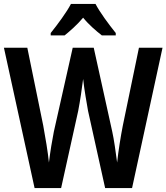

<svg xmlns="http://www.w3.org/2000/svg" viewBox="-23 -957 847 977"><path d="M463 -937H338C317 -896 269 -831 235 -789V-777H306C332 -798 369 -830 400 -867C430 -830 467 -799 495 -777H566V-789C530 -834 486 -893 463 -937ZM804 -714H684L602 -318C591 -262 579 -187 573 -130C566 -183 557 -248 548 -288L454 -714H347L251 -287C243 -248 232 -181 226 -130C221 -181 208 -259 197 -318L116 -714H-3L153 0H288L375 -393C384 -439 395 -513 400 -555C406 -499 419 -428 425 -393L512 0H649Z"/></svg>

Font: Noto Sans Gurmukhi UI Condensed SemiBold
Style: Regular
Weight: 600
Width: 3
Designer: Jelle Bosma - Monotype Design Team
Foundry: Monotype Imaging Inc.
Version: Version 2.004